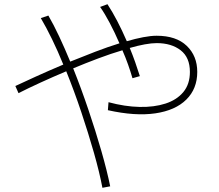

<svg xmlns="http://www.w3.org/2000/svg" viewBox="-20 -830 1040 913"><path d="M918 -488Q918 -408 866 -356.5Q814 -305 718.5 -291Q623 -277 493 -306L496 -344Q574 -323 643.5 -321.5Q713 -320 767 -337.5Q821 -355 852 -392.5Q883 -430 883 -488Q883 -557 839 -591Q795 -625 725 -625Q701 -625 668 -619Q635 -613 597 -602Q611 -568 623 -534Q635 -500 645 -468L610 -458Q601 -489 589 -523Q577 -557 562 -591Q508 -575 448 -552.5Q388 -530 328 -505Q366 -410 400.5 -308Q435 -206 462 -112Q489 -18 504 56L467 63Q453 -11 426.5 -104Q400 -197 366.5 -297Q333 -397 295 -491Q231 -464 172 -437Q113 -410 68 -387L53 -421Q89 -438 149.5 -465.5Q210 -493 281 -523Q255 -587 227.5 -643.5Q200 -700 174 -744L210 -756Q235 -713 261.5 -656.5Q288 -600 314 -537Q373 -561 433 -584Q493 -607 548 -624Q526 -675 502 -720.5Q478 -766 456 -797L491 -810Q538 -738 583 -634Q624 -646 660.5 -653Q697 -660 725 -660Q818 -660 868 -612Q918 -564 918 -488Z"/></svg>

Font: Zen Kaku Gothic Antique Light
Style: Regular
Weight: 300
Designer: Yoshimichi Ohira
Foundry: Positype
Version: Version 1.001